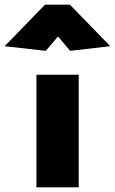

<svg xmlns="http://www.w3.org/2000/svg" viewBox="-107 -807 495 827"><path d="M232 0V-485H50V0ZM143 -650 195 -588 368 -608 194 -787H87L-87 -608L90 -588Z"/></svg>

Font: Catamaran Thin Black
Style: Regular
Weight: 900
Version: Version 2.000